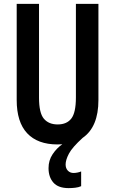

<svg xmlns="http://www.w3.org/2000/svg" viewBox="-20 -734 593 989"><path d="M318 113Q318 133 329.5 145Q341 157 359 157Q369 157 380.5 154.5Q392 152 398 149V225Q385 231 367.5 233Q350 235 334 235Q280 235 255 206.5Q230 178 230 132Q230 92 251 60.5Q272 29 301 9Q289 10 276 10Q174 10 120 -47.5Q66 -105 66 -219V-714H181V-231Q181 -152 206 -122.5Q231 -93 277 -93Q324 -93 347.5 -123.5Q371 -154 371 -232V-714H487V-219Q487 -80 406 -24Q352 25 335 57.5Q318 90 318 113Z"/></svg>

Font: Noto Sans Kannada ExtraCondensed SemiBold
Style: Regular
Weight: 600
Width: 2
Designer: Jelle Bosma - Monotype Design Team
Foundry: Monotype Imaging Inc.
Version: Version 2.005; ttfautohint (v1.8.4.7-5d5b)